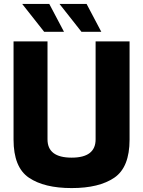

<svg xmlns="http://www.w3.org/2000/svg" viewBox="-20 -953 729 978"><path d="M49 -242V-742H222V-243Q222 -150 345 -150Q467 -150 467 -243V-742H640V-242Q640 -101 562.5 -48Q485 5 345 5Q205 5 127 -48Q49 -101 49 -242ZM93 -933H231L306 -791H205ZM283 -933H421L496 -791H395Z"/></svg>

Font: Exo ExtraBold
Style: Regular
Weight: 800
Designer: Natanael Gama
Foundry: Natanael Gama
Version: Version 1.500